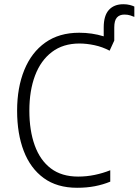

<svg xmlns="http://www.w3.org/2000/svg" viewBox="-20 -879 656 909"><path d="M345 10Q250 10 187 -36Q124 -82 92.5 -164Q61 -246 61 -355Q61 -464 95 -547.5Q129 -631 194.5 -677.5Q260 -724 355 -724Q416 -724 471 -707V-749Q471 -805 495.5 -832Q520 -859 564 -859Q581 -859 594.5 -855.5Q608 -852 616 -848V-799Q609 -802 597 -806Q585 -810 569 -810Q546 -810 533.5 -796Q521 -782 521 -749V-687L499 -639Q465 -657 427.5 -665Q390 -673 356 -673Q279 -673 226 -633Q173 -593 146 -521.5Q119 -450 119 -355Q119 -261 144.5 -190.5Q170 -120 221 -81.5Q272 -43 350 -43Q390 -43 428.5 -51Q467 -59 502 -73V-19Q468 -5 429.5 2.5Q391 10 345 10Z"/></svg>

Font: Noto Sans Mono SemiCondensed Light
Style: Regular
Weight: 300
Width: 4
Designer: Monotype Design Team
Foundry: Monotype Imaging Inc.
Version: Version 2.014; ttfautohint (v1.8.4.7-5d5b)